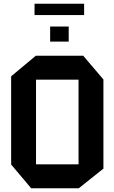

<svg xmlns="http://www.w3.org/2000/svg" viewBox="-20 -1014 616 1034"><path d="M148 0 40 -128V-603L173 -714H428L537 -586V-106L404 0ZM174 -585V-129H403V-585ZM166 -933V-994H433V-933ZM250 -790V-871H350V-790Z"/></svg>

Font: Foldit Thin SemiBold
Style: Regular
Weight: 600
Version: Version 1.003